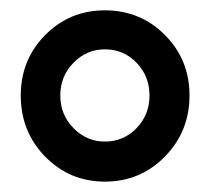

<svg xmlns="http://www.w3.org/2000/svg" viewBox="-20 -828 405 370"><path d="M182.1 -478Q114.3 -478 67.1 -526.1Q20 -574.2 20 -644Q20 -712.9 67.1 -760.5Q114.3 -808.1 182.1 -808.1Q250.5 -808.1 297.9 -760.5Q345.2 -712.9 345.2 -644Q345.2 -574.7 297.9 -526.4Q250.5 -478 182.1 -478ZM182.1 -555.2Q218.3 -555.2 243.2 -581.1Q268.1 -606.9 268.1 -644Q268.1 -681.2 243.2 -707Q218.3 -732.9 182.1 -732.9Q147 -732.9 121.6 -707Q96.2 -681.2 96.2 -644Q96.2 -606.9 121.6 -581.1Q147 -555.2 182.1 -555.2Z"/></svg>

Font: Barlow Condensed SemiBold
Style: Regular
Weight: 600
Width: 3
Designer: Jeremy Tribby
Foundry: Tribby Type
Version: Version 1.422;hotconv 1.0.109;makeotfexe 2.5.65596